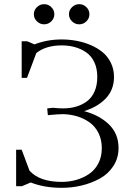

<svg xmlns="http://www.w3.org/2000/svg" viewBox="-20 -902 649 930"><path d="M58.1 0V-176.8H85L123 -75.2Q171.9 -21 278.8 -21Q315.4 -21 349.1 -30.5Q382.8 -40 411.1 -59.1Q439.5 -78.1 456.3 -110.4Q473.1 -142.6 473.1 -184.1Q473.1 -225.6 457 -257.8Q440.9 -290 413.6 -309.3Q386.2 -328.6 354 -338.4Q321.8 -348.1 286.1 -349.1Q261.7 -349.1 211.9 -344.2L209 -372.1V-377L236.8 -379.9Q265.1 -377 285.2 -377Q319.3 -377 348.1 -385.3Q377 -393.6 400.6 -410.9Q424.3 -428.2 437.7 -458.5Q451.2 -488.8 451.2 -529.8Q451.2 -570.3 436.8 -600.8Q422.4 -631.3 397.5 -648.4Q372.6 -665.5 343 -673.8Q313.5 -682.1 278.8 -682.1Q202.1 -682.1 155.8 -645L110.8 -524.9H85V-702.1H111.8L147 -687Q208 -710.9 278.8 -710.9Q315.4 -710.9 350.8 -704.3Q386.2 -697.8 419.4 -683.6Q452.6 -669.4 477.5 -648.7Q502.4 -627.9 517.3 -597.2Q532.2 -566.4 532.2 -529.8Q532.2 -466.8 492.2 -425Q452.1 -383.3 387.2 -363.8Q461.4 -344.2 507.8 -299.3Q554.2 -254.4 554.2 -185.1Q554.2 -136.7 529.5 -98.4Q504.9 -60.1 464.4 -37.6Q423.8 -15.1 376.5 -3.7Q329.1 7.8 278.8 7.8Q194.8 7.8 128.9 -18.1L85.9 0ZM158.9 -798.6Q144 -813 144 -833Q144 -853 158.9 -867.4Q173.8 -881.8 193.8 -881.8Q213.9 -881.8 228.5 -867.4Q243.2 -853 243.2 -833Q243.2 -813 228.5 -798.6Q213.9 -784.2 193.8 -784.2Q173.8 -784.2 158.9 -798.6ZM328.9 -798.6Q314 -813 314 -833Q314 -853 328.9 -867.4Q343.8 -881.8 363.8 -881.8Q383.8 -881.8 398.4 -867.4Q413.1 -853 413.1 -833Q413.1 -813 398.4 -798.6Q383.8 -784.2 363.8 -784.2Q343.8 -784.2 328.9 -798.6Z"/></svg>

Font: Dihjauti
Style: Regular
Weight: 400
Designer: T. Christopher White
Version: Version 3.0.0